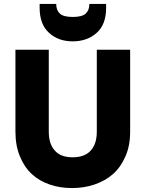

<svg xmlns="http://www.w3.org/2000/svg" viewBox="-20 -957 745 984"><path d="M230 -282.2Q230 -219.2 261.2 -185.1Q291 -150.9 352.1 -150.9Q413.6 -150.9 444.8 -185.1Q476.1 -219.2 476.1 -282.2V-702.1H647V-283.2Q647 -209.5 623 -155.8Q599.1 -100.6 559.1 -64.9Q520 -30.3 463.9 -11.2Q410.2 6.8 349.1 6.8Q287.1 6.8 234.9 -11.2Q180.7 -29.8 143.1 -64.9Q104.5 -100.6 82 -155.8Q59.1 -210.4 59.1 -283.2V-702.1H230ZM183.1 -918V-937H268.1Q268.1 -904.8 286.1 -888.2Q304.2 -870.1 353 -870.1Q401.9 -870.1 419.9 -888.2Q438 -904.8 438 -937H523.9V-917Q523.9 -832 476.1 -789.1Q426.8 -745.1 353 -745.1Q277.8 -745.1 231 -789.1Q183.1 -832 183.1 -918Z"/></svg>

Font: PoppinsZ
Style: Bold
Weight: 700
Designer: Ninad Kale (Devanagari), Jonny Pinhorn (Latin)
Foundry: Indian Type Foundry
Version: Version 3.002;FEAKit 1.0